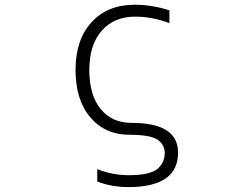

<svg xmlns="http://www.w3.org/2000/svg" viewBox="-20 -553 1040 803"><path d="M543 -533.2Q615.2 -533.2 688.5 -509.8V-456.1Q617.2 -483.4 544.9 -483.4Q457 -483.4 405.3 -424.3Q353.5 -365.2 353.5 -260.7Q353.5 -155.3 400.9 -97.2Q448.2 -39.1 530.3 -39.1Q725.6 -39.1 724.6 85.9Q724.6 228.5 519.5 229.5Q446.3 229.5 386.7 206.1V154.3Q450.2 179.7 518.6 179.7Q605.5 179.7 637.2 154.3Q668.9 128.9 668.9 86.9Q668.9 51.8 638.7 31.2Q608.4 10.7 521.5 10.7Q419.9 10.7 357.9 -62Q295.9 -134.8 295.9 -260.7Q295.9 -386.7 362.8 -460Q429.7 -533.2 543 -533.2Z"/></svg>

Font: GenEi Gothic M Light
Style: Regular
Weight: 300
Designer: o_tamon (Modified); [Source Han Sans]
Ryoko NISHIZUKA  (kana & ideographs); Paul D. Hunt (Latin, Greek & Cyrillic); Wenl
Version: Version 1.1a;Original Version 1.004